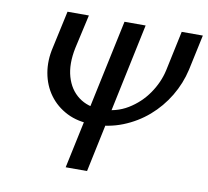

<svg xmlns="http://www.w3.org/2000/svg" viewBox="-75 -741 892 823"><g transform="rotate(10 371.5 -329.0)"><path d="M344 -201Q279 -201 231.5 -225Q184 -249 154 -290Q124 -331 114.5 -384.5Q105 -438 119 -497L154 -658H247L214 -511Q199 -439 214.5 -385Q230 -331 270 -301Q310 -271 367 -271Q433 -271 484 -302Q535 -333 568.5 -381.5Q602 -430 614 -484L651 -658H743L710 -504Q696 -442 663 -387Q630 -332 582 -290.5Q534 -249 473.5 -225Q413 -201 344 -201ZM262 0 402 -658H494L355 0Z"/></g></svg>

Font: Ysabeau Office SemiBold
Style: Italic
Weight: 600
Italic angle: -12°
Designer: Christian Thalmann (Catharsis Fonts)
Version: Version 2.001;gftools[0.9.30]; featfreeze: tnum,lnum,ss02